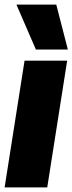

<svg xmlns="http://www.w3.org/2000/svg" viewBox="-22 -809 313 829"><path d="M182 0H-2L84 -547H268ZM133 -595 49 -789H221L271 -595Z"/></svg>

Font: Georama ExtraCondensed Thin ExtraBold
Style: Italic
Weight: 800
Italic angle: -9°
Version: Version 1.001